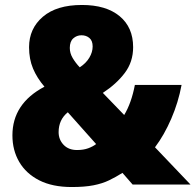

<svg xmlns="http://www.w3.org/2000/svg" viewBox="-20 -743 787 773"><path d="M310 -723Q407 -723 461.5 -678Q516 -633 516 -553Q516 -494 482.5 -449.5Q449 -405 394 -369L480 -280Q509 -328 523 -401H711Q698 -331 669.5 -265Q641 -199 604 -150L747 0H514L473 -47Q446 -30 419 -17Q392 -4 356.5 3Q321 10 269 10Q191 10 138 -17Q85 -44 57.5 -91Q30 -138 30 -198Q30 -326 159 -394Q129 -429 113 -467Q97 -505 97 -553Q97 -628 152.5 -675.5Q208 -723 310 -723ZM308 -601Q289 -601 275 -588.5Q261 -576 261 -550Q261 -529 272.5 -509.5Q284 -490 301 -472Q326 -488 339.5 -510.5Q353 -533 353 -556Q353 -579 340 -590Q327 -601 308 -601ZM253 -291Q216 -261 216 -211Q216 -181 236 -160Q256 -139 290 -139Q316 -139 335 -146Q354 -153 367 -163Z"/></svg>

Font: Noto Sans Sinhala UI SemiCondensed Black
Style: Regular
Weight: 900
Width: 4
Designer: Jelle Bosma - Monotype Design Team
Foundry: Monotype Imaging Inc.
Version: Version 2.006; ttfautohint (v1.8.4.7-5d5b)